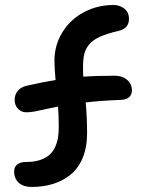

<svg xmlns="http://www.w3.org/2000/svg" viewBox="-20 -700 562 761"><path d="M104 41Q73.7 41 54.9 24.9Q36.1 8.8 36.1 -21Q36.1 -38.1 48.1 -48.1Q60.1 -58.1 85 -58.1Q114.7 -58.1 137.5 -65.4Q160.2 -72.8 174.3 -84.7Q188.5 -96.7 197.3 -114.7Q206.1 -132.8 209.5 -152.1Q212.9 -171.4 212.9 -194.8Q212.9 -242.2 210 -277.8Q189.5 -273.9 159.7 -267.1Q129.9 -260.3 114.3 -257.6Q98.6 -254.9 84 -254.9Q64.9 -254.9 51.5 -268.6Q38.1 -282.2 38.1 -304.2Q38.1 -324.7 50.5 -340.1Q63 -355.5 88.9 -360.8Q151.4 -375 200.2 -382.8Q195.8 -432.1 195.8 -459Q195.8 -521 227.1 -571.8Q258.3 -622.6 312 -651.4Q365.7 -680.2 430.2 -680.2Q454.1 -680.2 472.7 -665.8Q491.2 -651.4 491.2 -625Q491.2 -588.4 452.1 -578.1Q405.8 -567.4 377.4 -554.9Q349.1 -542.5 334 -524.4Q318.8 -506.3 314 -485.8Q309.1 -465.3 309.1 -433.1Q309.1 -408.2 310.1 -396Q363.3 -399.9 435.1 -399.9Q464.4 -399.9 483.6 -383.8Q502.9 -367.7 502.9 -341.8Q502.9 -325.7 492.7 -315.7Q482.4 -305.7 461.9 -304.2Q378.9 -301.3 319.8 -293.9Q325.2 -231.4 325.2 -172.9Q325.2 -116.7 307.9 -74.7Q290.5 -32.7 259.8 -7.8Q229 17.1 189.9 29.1Q150.9 41 104 41Z"/></svg>

Font: Shantell Sans Irregular Bouncy
Style: Regular
Weight: 500
Designer: Stephen Nixon, Anya Danilova, Shantell Martin
Foundry: Arrow Type
Version: Version 1.006;[9816181b4]